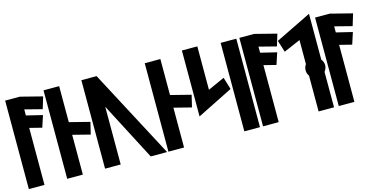

<svg xmlns="http://www.w3.org/2000/svg" viewBox="-84 -1356 3555 1803"><g transform="rotate(-15 1693.0 -454.5)"><path d="M12 0H164V-554L283 -524L320 -637L164 -675V-734L332 -691L367 -806L155 -860H12Z M537 0V-387L706 -344L734 -460L537 -510V-860H385V0Z M753 -860V0H905V-561L1197 0H1356L901 -860Z M1521 0V-387L1690 -344L1718 -460L1521 -510V-860H1369V0Z M1737 -244 2085 -418 2049 -536 1887 -463V-885H1737Z M2259 0V-860H2107V0Z M2289 0H2441V-554L2560 -524L2597 -637L2441 -675V-734L2609 -691L2644 -806L2432 -860H2289Z M2979 -344C2991 -360 3001 -381 3001 -404C3001 -427 2992 -447 2979 -464V-909L2631 -739L2667 -624L2829 -694V-460C2817 -444 2811 -424 2811 -404C2811 -384 2816 -365 2829 -348V0H2979Z M3025 0H3177V-554L3296 -524L3333 -637L3177 -675V-734L3345 -691L3380 -806L3168 -860H3025Z"/></g></svg>

Font: Ny Stormning
Style: Sv
Weight: 900
Designer: Robert Jablonski, Mew Too
Foundry: Cannot Into Space Fonts
Version: Version 0.90